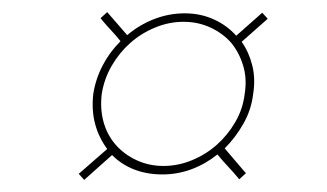

<svg xmlns="http://www.w3.org/2000/svg" viewBox="-20 -516 540 317"><path d="M148 -361Q152 -386 164.5 -407.5Q177 -429 195 -445Q213 -461 236 -470.5Q259 -480 283 -480Q307 -480 327.5 -470.5Q348 -461 362 -445Q375 -429 381.5 -407.5Q388 -386 384 -361Q381 -336 368.5 -314.5Q356 -293 338 -277Q320 -261 297 -251.5Q274 -242 250 -242Q226 -242 205.5 -251.5Q185 -261 171 -277Q157 -293 151 -314.5Q145 -336 148 -361ZM134 -361Q131 -334 137 -311.5Q143 -289 157 -270L110 -229L119 -219L165 -260Q181 -244 202 -236Q223 -228 248 -228Q273 -228 296 -236.5Q319 -245 339 -261Q348 -250 357 -240.5Q366 -231 375 -220L386 -230L351 -271Q369 -289 382 -312Q395 -335 398 -361Q402 -386 396.5 -408Q391 -430 379 -447L422 -485L413 -495L370 -457Q355 -474 333 -484Q311 -494 285 -494Q259 -494 234.5 -484.5Q210 -475 190 -458L157 -496L146 -486Q154 -476 162.5 -467Q171 -458 179 -448Q161 -430 149.5 -408Q138 -386 134 -361Z"/></svg>

Font: Josefin Slab Thin
Style: Italic
Weight: 100
Italic angle: -12°
Designer: Santiago Orozco
Foundry: Typemade
Version: Version 2.000